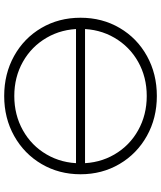

<svg xmlns="http://www.w3.org/2000/svg" viewBox="52 -796 750 893"><g transform="rotate(-90 426.5 -350.0)"><path d="M62 -350Q62 -450 109.5 -531Q157 -612 240 -658.5Q323 -705 426 -705Q529 -705 612 -659Q695 -613 742.5 -532Q790 -451 790 -350Q790 -249 742.5 -168Q695 -87 612 -41Q529 5 426 5Q323 5 240 -41.5Q157 -88 109.5 -169Q62 -250 62 -350ZM738 -350Q738 -437 697 -507.5Q656 -578 585 -618Q514 -658 426 -658Q338 -658 266.5 -618Q195 -578 154 -507.5Q113 -437 113 -350Q113 -263 154 -192.5Q195 -122 266.5 -82Q338 -42 426 -42Q514 -42 585 -82Q656 -122 697 -192.5Q738 -263 738 -350ZM79.3 -371H776.3V-329H79.3Z"/></g></svg>

Font: Montserrat Atlas Light
Style: Regular
Weight: 300
Designer: Julieta Ulanovsky
Foundry: Julieta Ulanovsky
Version: Version 7.200